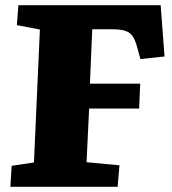

<svg xmlns="http://www.w3.org/2000/svg" viewBox="-20 -721 665 741"><path d="M25 -81 111 -94 134 -607 45 -624 51 -701H600L615 -503L522 -493L509 -540Q502 -566 492 -581Q482 -596 463.5 -602Q445 -608 413 -608H336L327 -398H521L517 -302H324L314 -95L441 -83L434 0H20Z"/></svg>

Font: Literata ExtraBold
Style: Italic
Weight: 800
Italic angle: -2°
Designer: Latin by Veronika Burian and Jose Scaglione. Greek by Irene Vlachou. Cyrillic by Vera Evstafieva
Foundry: TypeTogether
Version: Version 3.002